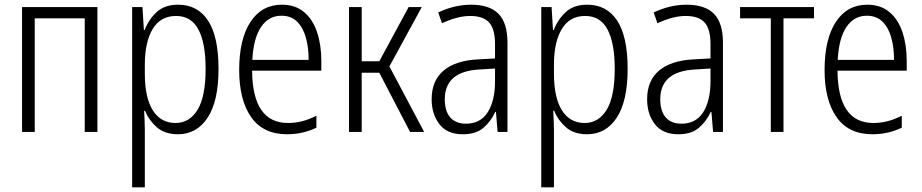

<svg xmlns="http://www.w3.org/2000/svg" viewBox="-20 -562 3927 818"><path d="M74 0V-532H395V0H341V-484H128V0Z M543 236V-532H587L593 -434H596Q614 -480 648 -511Q682 -542 739 -542Q822 -542 866.5 -474Q911 -406 911 -269Q911 -131 864.5 -60.5Q818 10 738 10Q682 10 648 -20Q614 -50 598 -90H594Q595 -72 596 -50.5Q597 -29 597 -8V236ZM728 -38Q787 -38 821.5 -94Q856 -150 856 -269Q856 -378 825.5 -436Q795 -494 730 -494Q664 -494 630.5 -438.5Q597 -383 597 -285V-249Q597 -146 631 -92Q665 -38 728 -38Z M1203 10Q1101 10 1050 -63Q999 -136 999 -264Q999 -395 1047 -468.5Q1095 -542 1181 -542Q1238 -542 1275.5 -510.5Q1313 -479 1331 -424.5Q1349 -370 1349 -303V-261H1054Q1056 -38 1207 -38Q1237 -38 1267 -45.5Q1297 -53 1328 -69V-18Q1299 -4 1267.5 3Q1236 10 1203 10ZM1055 -307H1295Q1295 -360 1283 -402.5Q1271 -445 1245.5 -470Q1220 -495 1179 -495Q1125 -495 1092.5 -447.5Q1060 -400 1055 -307Z M1467 0V-532H1521V-301H1596L1721 -532H1777L1639 -279L1787 0H1727L1596 -252H1521V0Z M1952 10Q1885 10 1852 -33Q1819 -76 1819 -139Q1819 -218 1869.5 -261Q1920 -304 2016 -309L2089 -313V-374Q2089 -439 2063.5 -466.5Q2038 -494 1983 -494Q1930 -494 1863 -463L1847 -509Q1917 -542 1987 -542Q2066 -542 2104 -503Q2142 -464 2142 -381V0H2100L2093 -85H2090Q2071 -44 2039 -17Q2007 10 1952 10ZM1965 -35Q2027 -35 2058 -84Q2089 -133 2089 -216V-270L2023 -266Q1875 -258 1875 -139Q1875 -88 1898.5 -61.5Q1922 -35 1965 -35Z M2286 236V-532H2330L2336 -434H2339Q2357 -480 2391 -511Q2425 -542 2482 -542Q2565 -542 2609.5 -474Q2654 -406 2654 -269Q2654 -131 2607.5 -60.5Q2561 10 2481 10Q2425 10 2391 -20Q2357 -50 2341 -90H2337Q2338 -72 2339 -50.5Q2340 -29 2340 -8V236ZM2471 -38Q2530 -38 2564.5 -94Q2599 -150 2599 -269Q2599 -378 2568.5 -436Q2538 -494 2473 -494Q2407 -494 2373.5 -438.5Q2340 -383 2340 -285V-249Q2340 -146 2374 -92Q2408 -38 2471 -38Z M2870 10Q2803 10 2770 -33Q2737 -76 2737 -139Q2737 -218 2787.5 -261Q2838 -304 2934 -309L3007 -313V-374Q3007 -439 2981.5 -466.5Q2956 -494 2901 -494Q2848 -494 2781 -463L2765 -509Q2835 -542 2905 -542Q2984 -542 3022 -503Q3060 -464 3060 -381V0H3018L3011 -85H3008Q2989 -44 2957 -17Q2925 10 2870 10ZM2883 -35Q2945 -35 2976 -84Q3007 -133 3007 -216V-270L2941 -266Q2793 -258 2793 -139Q2793 -88 2816.5 -61.5Q2840 -35 2883 -35Z M3264 0V-484H3133V-532H3448V-484H3318V0Z M3697 10Q3595 10 3544 -63Q3493 -136 3493 -264Q3493 -395 3541 -468.5Q3589 -542 3675 -542Q3732 -542 3769.5 -510.5Q3807 -479 3825 -424.5Q3843 -370 3843 -303V-261H3548Q3550 -38 3701 -38Q3731 -38 3761 -45.5Q3791 -53 3822 -69V-18Q3793 -4 3761.5 3Q3730 10 3697 10ZM3549 -307H3789Q3789 -360 3777 -402.5Q3765 -445 3739.5 -470Q3714 -495 3673 -495Q3619 -495 3586.5 -447.5Q3554 -400 3549 -307Z"/></svg>

Font: Noto Sans Condensed Light
Style: Regular
Weight: 300
Width: 3
Designer: Monotype Design Team
Foundry: Monotype Imaging Inc.
Version: Version 2.013; ttfautohint (v1.8.4.7-5d5b)